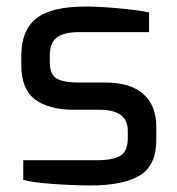

<svg xmlns="http://www.w3.org/2000/svg" viewBox="-20 -560 541 586"><path d="M51 -11V-71H276Q324 -71 347 -84.5Q370 -98 370 -139V-161Q370 -225 284 -225H206Q129 -225 87 -256.5Q45 -288 45 -361V-390Q45 -467 90.5 -503.5Q136 -540 241 -540Q285 -540 344 -534.5Q403 -529 435 -522V-462H223Q176 -462 154 -446Q132 -430 132 -390V-370Q132 -332 153.5 -320Q175 -308 223 -308H303Q378 -308 417.5 -273Q457 -238 457 -173V-132Q457 -55 406.5 -24.5Q356 6 257 6Q207 6 142.5 1.5Q78 -3 51 -11Z"/></svg>

Font: Exo Medium
Style: Regular
Weight: 500
Designer: Natanael Gama
Foundry: Natanael Gama
Version: Version 1.500; ttfautohint (v1.6)